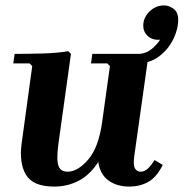

<svg xmlns="http://www.w3.org/2000/svg" viewBox="-20 -679 678 709"><path d="M551 -88 581 -70Q558 -24 527 -7Q496 10 458 10Q411 10 380 -13Q349 -36 343 -81Q312 -33 270.5 -11.5Q229 10 180 10Q102 10 76 -33.5Q50 -77 60 -150L99 -435L89 -445H29L34 -480Q81 -480 136.5 -481.5Q192 -483 232 -490L242 -480L196 -150Q191 -113 192 -89.5Q193 -66 202 -55.5Q211 -45 230 -45Q267 -45 305.5 -89.5Q344 -134 357 -227L386 -435L376 -445H316L321 -480H529L476 -104Q471 -69 478.5 -57Q486 -45 499 -45Q514 -45 526.5 -57Q539 -69 551 -88ZM487 -445 493 -480Q522 -481 546 -503Q570 -525 580 -549H607Q601 -544 589 -538Q577 -532 563 -532Q540 -532 524.5 -547Q509 -562 509 -584Q509 -614 532 -636.5Q555 -659 586 -659Q604 -659 621 -646.5Q638 -634 638 -606Q638 -571 619.5 -533.5Q601 -496 567 -470.5Q533 -445 487 -445Z"/></svg>

Font: Brygada 1918
Style: Bold Italic
Weight: 700
Italic angle: -8°
Designer: Mateusz Machalski | Borys Kosmynka | Przemek Hoffer
Foundry: NIEPODLEGLA 2018
Version: Version 3.006